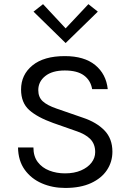

<svg xmlns="http://www.w3.org/2000/svg" viewBox="-20 -916 644 948"><path d="M302 12Q239 12 186.5 -10.8Q134 -33.5 102 -78Q70 -122.5 69 -188H145Q145 -144 166.5 -115.8Q188 -87.5 223.5 -73.8Q259 -60 301 -60Q346.5 -60 380 -74.5Q413.5 -89 431.8 -112.8Q450 -136.5 450 -165Q450 -205 425.5 -229.8Q401 -254.5 353 -270L242 -309Q164 -337 124 -373Q84 -409 84 -474Q84 -547 140.2 -593Q196.5 -639 300 -639Q396 -639 450 -594.8Q504 -550.5 512 -476H435Q427.5 -519.5 394.2 -543.8Q361 -568 300 -568Q238 -568 203.5 -540.5Q169 -513 169 -471Q169 -436.5 190.8 -416.2Q212.5 -396 259 -380L389 -335Q456.5 -312.5 495.8 -272Q535 -231.5 535 -167Q535 -117 508.2 -76.5Q481.5 -36 429.5 -12Q377.5 12 302 12ZM304 -703.5 145.5 -858.5 192.5 -895.5 317.5 -761.5H290.5L416.5 -895.5L463 -858.5Z"/></svg>

Font: Karla
Style: Regular
Weight: 400
Designer: Jonathan Pinhorn
Version: Version 2.004;gftools[0.9.33]